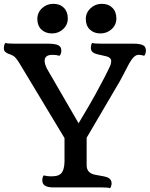

<svg xmlns="http://www.w3.org/2000/svg" viewBox="-25 -976 780 1000"><path d="M0 0ZM251 0Q195.3 0 195.3 -36.6Q195.3 -53.2 202.6 -62.5Q221.2 -57.6 239.5 -57.6Q257.8 -57.6 269.8 -60.1Q281.7 -62.5 291 -70.3Q310.1 -87.9 311 -133.8V-256.8L75.7 -647.5Q56.2 -679.2 43 -685.8Q29.8 -692.4 22.2 -694.8Q14.6 -697.3 8.8 -701.2Q-4.9 -709 -4.9 -722.7Q-4.9 -742.7 2.9 -752.4Q14.2 -748.5 51.3 -748.5H227.5Q275.4 -748.5 288.1 -732.9Q294.4 -725.6 294.4 -710.7Q294.4 -695.8 285.2 -685.5Q268.6 -690.4 248 -690.4Q207.5 -690.4 207.5 -659.2Q207.5 -636.7 227.5 -604.5L384.3 -334Q444.3 -434.1 471.7 -483.9L517.6 -569.8Q549.3 -631.3 551.8 -641.8Q554.2 -652.3 554.2 -658.7Q554.2 -665 550.5 -669.9Q546.9 -674.8 541 -678Q535.2 -681.2 527.8 -682.9Q520.5 -684.6 510.3 -687Q500 -689.5 488.3 -691.9Q476.6 -694.3 467.8 -698.2Q448.2 -706.5 448.2 -725.8Q448.2 -745.1 455.6 -752.4Q466.8 -748.5 503.9 -748.5H672.9Q717.3 -748.5 729.5 -732.4Q734.9 -725.1 734.9 -714.8Q734.9 -695.3 726.1 -685.5Q709.5 -690.4 697.8 -690.4Q686 -690.4 676.8 -683.1Q667.5 -675.8 658.9 -663.1Q650.4 -650.4 641.6 -633.8Q614.3 -580.1 598.6 -552.2Q443.4 -288.6 438.5 -279.3L426.3 -258.8V-115.2Q426.3 -73.2 472.7 -65.4Q528.3 -56.6 538.6 -50.3Q556.2 -40.5 556.2 -22.5Q556.2 -5.9 548.3 3.9Q537.1 0 500 0ZM498 -801.8Q481.4 -801.8 467.5 -806.9Q453.6 -812 443.4 -821.8Q421.9 -842.3 421.9 -877Q421.9 -910.2 447.3 -933.6Q471.2 -956.1 505.4 -956.1Q539.6 -956.1 560.3 -935.5Q581.1 -915 581.1 -879.9Q581.1 -846.7 556.6 -824.2Q532.2 -801.8 498 -801.8ZM245.6 -801.8Q229 -801.8 215.1 -806.9Q201.2 -812 190.9 -821.8Q169.4 -842.3 169.4 -877Q169.4 -910.2 194.3 -933.6Q218.8 -956.1 252.9 -956.1Q287.1 -956.1 307.6 -935.5Q328.1 -915 328.1 -879.9Q328.1 -846.7 303.7 -824.2Q279.8 -801.8 245.6 -801.8Z"/></svg>

Font: Quando
Style: Regular
Weight: 400
Version: Version 1.002